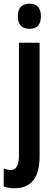

<svg xmlns="http://www.w3.org/2000/svg" viewBox="-42 -773 294 1033"><path d="M54 -685Q54 -753 117 -753Q178 -753 178 -685Q178 -618 117 -618Q54 -618 54 -685ZM40 240Q4 240 -22 230V133Q-1 142 16 142Q60 142 60 64V-543H171V68Q171 156 137 197.5Q103 239 40 240Z"/></svg>

Font: Noto Sans Lao ExtraCondensed SemiBold
Style: Regular
Weight: 600
Width: 2
Designer: Monotype Design Team
Foundry: Monotype Imaging Inc.
Version: Version 2.003; ttfautohint (v1.8.4.7-5d5b)